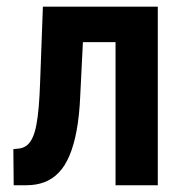

<svg xmlns="http://www.w3.org/2000/svg" viewBox="-20 -548 542 568"><path d="M350.6 -528.3V-423.3H137.7V-528.3ZM446.8 -528.3V0H321.8V-528.3ZM106.9 -528.3H230.5L217.3 -263.2Q214.8 -206.1 206.8 -162.4Q198.7 -118.7 185.5 -87.6Q172.4 -56.6 153.8 -37.4Q135.3 -18.1 111.3 -9Q87.4 0 58.1 0H20.5L19.5 -106.9L35.2 -108.4Q48.8 -109.9 58.8 -117.4Q68.8 -125 75.9 -139.9Q83 -154.8 87.4 -177.5Q91.8 -200.2 94.5 -231.2Q97.2 -262.2 98.6 -303.2Z"/></svg>

Font: Roboto Condensed SemiBold
Style: Regular
Weight: 600
Designer: Christian Robertson
Foundry: Google
Version: Version 3.008; 2023